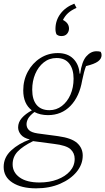

<svg xmlns="http://www.w3.org/2000/svg" viewBox="-41 -785 575 1049"><path d="M221 -156Q179 -156 147 -173Q121 -153 112.5 -137Q104 -121 104 -106Q104 -87 117.5 -74Q131 -61 165 -56L277 -41Q350 -31 380.5 -3.5Q411 24 411 65Q411 113 378 153.5Q345 194 287.5 219Q230 244 156 244Q76 244 27.5 213Q-21 182 -21 127Q-21 75 20 37Q61 -1 122 -23Q88 -31 73 -49.5Q58 -68 58 -89Q58 -117 78 -140Q98 -163 133 -182Q86 -218 86 -291Q86 -347 111 -393.5Q136 -440 179 -467.5Q222 -495 275 -495Q328 -495 359 -464.5Q390 -434 394 -383L397 -382Q406 -449 430.5 -477Q455 -505 486 -505Q500 -505 509 -502Q514 -494 514 -484Q514 -464 494.5 -449.5Q475 -435 429 -424Q418 -396 408 -346Q393 -257 344 -206.5Q295 -156 221 -156ZM229 -183Q267 -183 297 -206Q327 -229 344 -268Q361 -307 361 -355Q361 -407 337.5 -437.5Q314 -468 268 -468Q228 -468 198 -444Q168 -420 151.5 -381Q135 -342 135 -295Q135 -241 159 -212Q183 -183 229 -183ZM262 -627Q262 -673 289 -709.5Q316 -746 365 -765L377 -742Q348 -729 331 -713.5Q314 -698 303 -676Q336 -659 336 -629Q336 -613 325.5 -600.5Q315 -588 295 -588Q285 -588 279 -590.5Q273 -593 268 -597Q262 -609 262 -627ZM28 113Q28 157 66.5 184.5Q105 212 175 212Q229 212 272.5 195.5Q316 179 341.5 150Q367 121 367 83Q367 51 344 30Q321 9 253 1L147 -13Q146 -13 144 -13.5Q142 -14 140 -14Q83 14 55.5 43Q28 72 28 113Z"/></svg>

Font: Source Serif 4 SmText Light
Style: Italic
Weight: 300
Italic angle: -12°
Designer: Frank Grießhammer
Foundry: Adobe
Version: Version 4.005;hotconv 1.1.0;makeotfexe 2.6.0